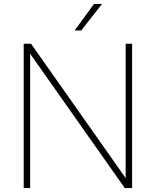

<svg xmlns="http://www.w3.org/2000/svg" viewBox="-20 -964 798 984"><path d="M101.5 0V-740H139L639 -30H624V-740H657V0H619.5L119.5 -710H134.5V0ZM362.5 -808 462 -944H503L396.5 -808Z"/></svg>

Font: Encode Sans SC SemiExpanded Thin
Style: Regular
Weight: 250
Width: 6
Designer: Multiple Designers
Foundry: Impallari Type
Version: Version 3.002